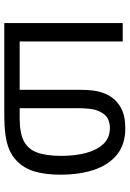

<svg xmlns="http://www.w3.org/2000/svg" viewBox="126 -732 606 898"><g transform="rotate(90 429.0 -283.0)"><path d="M580 -566Q655 -566 703 -527.5Q751 -489 774 -420.5Q797 -352 797 -262Q797 -192 782 -142Q767 -92 734 -60Q711 -37 681 -24Q651 -11 610.5 -5.5Q570 0 512 0H88V-554H174V-72H400V-355Q400 -417 411.5 -453.5Q423 -490 445 -515Q468 -540 500 -553Q532 -566 580 -566ZM578 -494Q561 -494 545 -488.5Q529 -483 518 -471Q502 -453 494 -426.5Q486 -400 486 -338V-72H533Q601 -72 639 -91Q677 -110 693 -153Q709 -196 709 -267Q709 -331 695.5 -382Q682 -433 653.5 -463.5Q625 -494 578 -494Z"/></g></svg>

Font: tamil15
Style: Book
Weight: 400
Designer: Jelle Bosma - Monotype Design Team
Foundry: Monotype Imaging Inc.
Version: Version 2.003